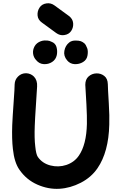

<svg xmlns="http://www.w3.org/2000/svg" viewBox="-20 -1172 752 1193"><path d="M101 -117Q144 -55 212 -25Q280 5 349 1Q417 -3 482 -36.5Q547 -70 586 -127Q655 -228 659 -398Q661 -450 656 -531Q650 -629 650 -649Q649 -684 627.5 -700.5Q606 -717 578.5 -716Q551 -715 530.5 -697Q510 -679 510 -645Q511 -623 517 -523Q521 -448 520 -402Q517 -273 470 -205Q442 -164 392 -147Q343 -131 293 -144Q243 -157 215 -197Q204 -213 199 -263Q193 -312 196 -391Q197 -427 204 -531Q208 -595 210.5 -634Q213 -673 191 -696Q171 -716 142 -717Q113 -717 92.5 -697Q72 -677 71 -648Q71 -623 65 -541Q58 -443 56 -395Q53 -307 60 -247Q69 -162 101 -117ZM333 -830Q338 -855 331 -880Q324 -904 299 -913Q288 -919 275 -920Q267 -921 256.5 -920.5Q246 -920 234 -916Q207 -906 195 -884.5Q183 -863 185.5 -839.5Q188 -816 205 -798Q224 -775 252.5 -773.5Q281 -772 304 -787Q327 -802 333 -830ZM524 -829Q528 -855 522 -872Q514 -894 504 -903Q493 -912 482 -916Q469 -920 452 -920Q426 -921 410 -908Q386 -889 380 -856.5Q374 -824 397 -797Q415 -775 443.5 -773.5Q472 -772 496 -786.5Q520 -801 524 -829ZM379 -954Q408 -958 422.5 -980Q437 -1002 434.5 -1028.5Q432 -1055 408 -1073L319 -1138Q296 -1155 269 -1151Q240 -1147 225.5 -1124.5Q211 -1102 213.5 -1075.5Q216 -1049 240 -1032L329 -967Q352 -950 379 -954Z"/></svg>

Font: Balsamiq Sans
Style: Bold
Weight: 700
Designer: Michael Angeles
Foundry: Balsamiq SRL
Version: Version 1.020; ttfautohint (v1.8.4.7-5d5b);gftools[0.9.26]